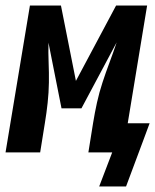

<svg xmlns="http://www.w3.org/2000/svg" viewBox="-38 -550 560 693"><path d="M320 123 367 0H281L298 -106Q304 -143 312 -179.5Q320 -216 332 -252.5Q344 -289 357.5 -325Q371 -361 383 -397L256 -159H184L137 -396Q136 -360 137.5 -324Q139 -288 138.5 -252Q138 -216 134 -179Q130 -142 124 -106L107 0H-18L70 -530H182L236 -258L381 -530H493L423 -105H502L479 -43L417 123Z"/></svg>

Font: Iosevka Curly XBdObl
Style: Regular
Weight: 800
Italic angle: -9°
Monospace: yes
Designer: Belleve Invis
Foundry: Belleve Invis
Version: Version 11.1.0; ttfautohint (v1.8.3)